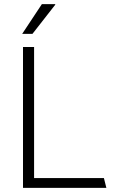

<svg xmlns="http://www.w3.org/2000/svg" viewBox="-20 -915 576 935"><path d="M88 -750H138L249 -892V-895H184ZM92 0H498L486 -48H146V-686H92Z"/></svg>

Font: Chivo Light
Style: Regular
Weight: 300
Designer: Hector Gatti
Foundry: Omnibus-Type
Version: Version 1.003;PS 001.003;hotconv 1.0.70;makeotf.lib2.5.58329